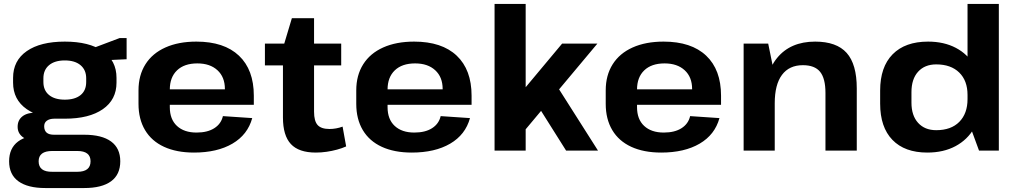

<svg xmlns="http://www.w3.org/2000/svg" viewBox="-20 -760 5132 969"><path d="M307 -161Q184 -161 115 -209Q46 -257 46 -343V-367Q46 -454 115 -502Q184 -550 307 -550Q430 -550 499 -502Q568 -454 568 -367V-343Q568 -257 499 -209Q430 -161 307 -161ZM209 189Q120 189 73 155Q26 121 26 54Q26 -12 71.5 -46Q117 -80 208 -80H405Q494 -80 540.5 -46Q587 -12 587 54Q587 121 540.5 155Q494 189 405 189ZM370 107Q437 107 437 54Q437 2 370 2H244Q175 2 175 54Q175 108 244 107ZM163 -49Q120 -49 94.5 -68.5Q69 -88 69 -120Q69 -154 93.5 -173Q118 -192 164 -192H307V-161H254Q230 -161 216 -150.5Q202 -140 203 -120Q204 -100 216 -90Q228 -80 253 -80H307V-49ZM307 -257Q358 -257 386.5 -280Q415 -303 415 -346V-365Q415 -407 386.5 -431Q358 -455 307 -455Q256 -455 227.5 -431Q199 -407 199 -365V-346Q199 -304 227.5 -280.5Q256 -257 307 -257ZM425 -508 584 -568H619V-461L425 -452Z M959 10Q871 10 808 -19Q745 -48 712 -103.5Q679 -159 679 -236V-304Q679 -380 714 -435.5Q749 -491 815 -520.5Q881 -550 971 -550Q1111 -550 1186 -479Q1261 -408 1261 -277V-231H808V-309H1136L1115 -279V-311Q1115 -371 1077.5 -405.5Q1040 -440 976 -440Q910 -440 873.5 -405Q837 -370 837 -308V-219Q837 -158 873 -124.5Q909 -91 972 -91Q1027 -91 1061.5 -113Q1096 -135 1105 -174L1253 -164Q1230 -80 1153 -35Q1076 10 959 10Z M1574 10Q1488 10 1448 -33Q1408 -76 1408 -167V-518L1453 -668H1565V-196Q1565 -149 1583 -129Q1601 -109 1643 -109Q1659 -109 1676 -112Q1693 -115 1709 -121L1727 -21Q1707 -12 1681.5 -5Q1656 2 1628.5 6Q1601 10 1574 10ZM1317 -540H1702V-430H1317Z M2058 10Q1970 10 1907 -19Q1844 -48 1811 -103.5Q1778 -159 1778 -236V-304Q1778 -380 1813 -435.5Q1848 -491 1914 -520.5Q1980 -550 2070 -550Q2210 -550 2285 -479Q2360 -408 2360 -277V-231H1907V-309H2235L2214 -279V-311Q2214 -371 2176.5 -405.5Q2139 -440 2075 -440Q2009 -440 1972.5 -405Q1936 -370 1936 -308V-219Q1936 -158 1972 -124.5Q2008 -91 2071 -91Q2126 -91 2160.5 -113Q2195 -135 2204 -174L2352 -164Q2329 -80 2252 -35Q2175 10 2058 10Z M2507 -169 2817 -540H2995L2610 -80ZM2476 -740H2633V0H2476ZM2677 -254 2789 -329 2998 0H2837Z M3317 10Q3229 10 3166 -19Q3103 -48 3070 -103.5Q3037 -159 3037 -236V-304Q3037 -380 3072 -435.5Q3107 -491 3173 -520.5Q3239 -550 3329 -550Q3469 -550 3544 -479Q3619 -408 3619 -277V-231H3166V-309H3494L3473 -279V-311Q3473 -371 3435.5 -405.5Q3398 -440 3334 -440Q3268 -440 3231.5 -405Q3195 -370 3195 -308V-219Q3195 -158 3231 -124.5Q3267 -91 3330 -91Q3385 -91 3419.5 -113Q3454 -135 3463 -174L3611 -164Q3588 -80 3511 -35Q3434 10 3317 10Z M4146 -291Q4146 -364 4119 -397.5Q4092 -431 4032 -431Q3963 -431 3926.5 -382Q3890 -333 3890 -239L3834 -158V-227Q3834 -384 3901.5 -467Q3969 -550 4094 -550Q4202 -550 4253 -493Q4304 -436 4304 -314V0H4146ZM3733 -540H3857L3890 -378V0H3733Z M4660 10Q4546 10 4484 -54Q4422 -118 4422 -237V-303Q4422 -422 4485 -486Q4548 -550 4664 -550Q4744 -550 4804 -518.5Q4864 -487 4897 -429Q4930 -371 4930 -292V-251Q4930 -172 4896.5 -113.5Q4863 -55 4802.5 -22.5Q4742 10 4660 10ZM4705 -103Q4780 -103 4821.5 -145Q4863 -187 4863 -260V-281Q4863 -353 4821 -394Q4779 -435 4705 -435Q4647 -435 4613.5 -398Q4580 -361 4580 -295V-242Q4580 -177 4613.5 -140Q4647 -103 4705 -103ZM4863 -158V-740H5021V0H4921Z"/></svg>

Font: Pathway Extreme 8pt Thin 12pt
Style: Bold
Weight: 700
Version: Version 1.001;gftools[0.9.26]